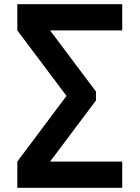

<svg xmlns="http://www.w3.org/2000/svg" viewBox="-20 -895 665 915"><path d="M562.5 -875V-750H218.8L437.5 -458.5V-416.5L218.8 -125H562.5V0H62.5V-125L296.9 -438L62.5 -750V-875Z"/></svg>

Font: Oldtimer
Style: Regular
Weight: 400
Designer: GGBotNet
Foundry: GGBotNet
Version: 1.00